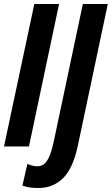

<svg xmlns="http://www.w3.org/2000/svg" viewBox="-23 -734 560 962"><path d="M-2.9 0 148.9 -713.9H272.9L122.1 0ZM170.4 208Q143.6 208 124.3 205.1Q105 202.1 89.4 195.8L114.3 86.9Q139.2 99.1 164.1 99.1Q189.5 99.1 205.1 81.1Q220.7 63 230.2 34.7Q239.7 6.3 246.1 -23.9L392.1 -713.9H517.1L367.2 -4.9Q343.3 108.9 293.2 158.4Q243.2 208 170.4 208Z"/></svg>

Font: Open Sans Condensed
Style: Bold Italic
Weight: 700
Width: 3
Italic angle: -12°
Designer: Monotype Design Team
Foundry: Monotype Imaging Inc.
Version: Version 3.003; ttfautohint (v1.8.4)